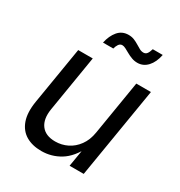

<svg xmlns="http://www.w3.org/2000/svg" viewBox="-175 -863 934 994"><g transform="rotate(30 292.0 -366.5)"><path d="M214.8 7.3Q160.6 7.3 122.6 -15.1Q84.5 -37.6 68.1 -83.5Q51.8 -129.4 63 -198.7L119.6 -541H206.5L151.4 -205.6Q141.1 -142.6 167.7 -106.9Q194.3 -71.3 252 -71.3Q290.5 -71.3 324.2 -87.9Q357.9 -104.5 381.8 -137.2Q405.8 -169.9 413.6 -217.8L466.8 -541H554.2L464.8 0H380.4L402.3 -130.9H416Q378.4 -55.7 326.9 -24.2Q275.4 7.3 214.8 7.3ZM417 -636.7Q398.9 -636.7 382.6 -642.8Q366.2 -648.9 352.1 -657Q337.9 -665 326.2 -671.1Q314.5 -677.2 305.2 -677.2Q292 -677.2 283.9 -664.8Q275.9 -652.3 272.9 -638.7H211.4Q220.7 -683.1 244.6 -711.4Q268.6 -739.7 307.1 -739.7Q326.2 -739.7 341.3 -733.4Q356.4 -727.1 369.4 -719Q382.3 -710.9 394 -704.6Q405.8 -698.2 418 -698.2Q430.7 -698.2 438.2 -707.8Q445.8 -717.3 451.7 -737.8H511.2Q502 -690.9 477.1 -663.8Q452.1 -636.7 417 -636.7Z"/></g></svg>

Font: Inter 17pt
Style: Italic
Weight: 400
Italic angle: -9.3988°
Version: Version 4.001;git-66647c0bb